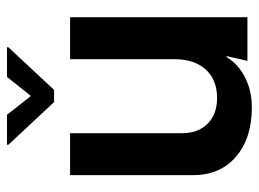

<svg xmlns="http://www.w3.org/2000/svg" viewBox="-118 -628 758 563"><g transform="rotate(-90 261.5 -346.0)"><path d="M30 -159V-520H153V-191Q153 -144 181 -116.5Q209 -89 256 -89Q310 -89 340 -122.5Q370 -156 370 -215V-520H493V0H365L379 -61H376Q356 -27 316.5 -7Q277 13 229 13Q138 13 84 -33.5Q30 -80 30 -159ZM405 -701 280 -567H244L119 -701V-705H207L261 -636H263L318 -705H405Z"/></g></svg>

Font: Non Bureau Medium
Style: Regular
Weight: 500
Designer: Jona Saucedo
Foundry: Non Foundry
Version: Version 1.000; ttfautohint (v1.8.4)